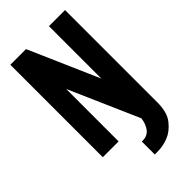

<svg xmlns="http://www.w3.org/2000/svg" viewBox="-254 -715 953 953"><g transform="rotate(-45 223.0 -238.0)"><path d="M224 173V82H229Q263 82 281 59Q299 36 304 -1L143 -368V0H32V-649H142L303 -281V-649H416V0Q416 69 386 106.5Q356 144 320 158Q284 173 239 173Z"/></g></svg>

Font: New Amsterdam
Style: Regular
Weight: 400
Designer: Vladimir Nikolic
Foundry: Vladimir Nikolic
Version: Version 1.000; ttfautohint (v1.8.4.7-5d5b)